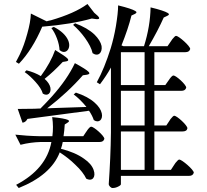

<svg xmlns="http://www.w3.org/2000/svg" viewBox="-20 -870 1040 964"><path d="M74 74C181 31 250 -28 280 -105C309 -86 335 -66 358 -43C385 -18 403 6 413 27C444 43 463 19 450 -17C443 -37 427 -56 402 -73C373 -94 334 -111 286 -123C290 -134 293 -145 295 -157H479C493 -157 501 -162 504 -173C504 -188 451 -234 438 -234C433 -234 427 -228 418 -216C417 -213 415 -211 414 -210L398 -186H299C302 -206 304 -226 305 -245L319 -254C328 -259 329 -264 321 -268C310 -273 284 -278 242 -282C247 -249 247 -217 243 -186H183C134 -187 92 -190 57 -194L83 -143C118 -152 151 -156 183 -157H238C221 -66 162 5 61 58ZM545 74C556 74 566 71 575 66C583 62 587 58 587 55V13H929C942 13 950 8 953 -3C953 -18 893 -69 880 -69C876 -69 870 -63 861 -52C858 -48 856 -45 855 -43L838 -17H755V-210H896C911 -210 919 -215 921 -226C921 -241 868 -289 855 -289C851 -289 845 -283 836 -272C834 -269 832 -266 831 -264L815 -240H755V-414H890C904 -414 912 -419 915 -430C915 -445 864 -491 851 -491C846 -491 840 -485 831 -473C830 -470 828 -468 827 -467L810 -443H755V-608H910C924 -608 932 -613 935 -624C935 -639 877 -690 864 -690C860 -690 854 -684 845 -673C842 -669 840 -666 839 -664L821 -638H727C758 -691 783 -739 802 -782L819 -790C830 -795 831 -800 822 -805C811 -812 782 -822 736 -833C735 -770 724 -705 703 -638H600L590 -642C612 -697 629 -747 640 -792L657 -800C667 -805 668 -810 659 -815C648 -822 619 -832 573 -843C573 -816 569 -782 562 -739C555 -698 546 -661 536 -628C515 -561 492 -504 466 -457L482 -447C503 -475 522 -503 537 -531V-206C536 -119 532 -32 526 54C526 63 537 74 545 74ZM587 -210H706V-17H587ZM587 -414H706V-240H587ZM93 -254C104 -255 112 -262 118 -273C271 -293 374 -307 427 -314C438 -298 446 -282 451 -267C476 -250 498 -269 491 -301C487 -319 475 -337 456 -354C433 -375 401 -392 361 -405L350 -396C371 -380 393 -359 414 -333C379 -332 330 -330 266 -328C244 -327 228 -327 217 -326C288 -381 347 -436 396 -492L417 -495C429 -497 432 -502 425 -509C417 -518 394 -532 356 -553C331 -500 293 -444 240 -385C221 -364 202 -344 183 -325C176 -325 167 -325 154 -324C111 -323 83 -323 69 -323ZM195 -400C219 -385 238 -402 233 -430C230 -445 220 -460 204 -474C234 -498 264 -526 295 -559L313 -562C323 -564 325 -568 320 -575C312 -584 291 -598 257 -619C242 -577 218 -533 185 -488C165 -500 141 -510 113 -517L104 -508C123 -495 141 -478 158 -459C177 -438 190 -418 195 -400ZM587 -608H706V-443H587ZM75 -550C120 -597 159 -659 192 -736C291 -744 374 -758 441 -777L463 -774C474 -773 479 -775 478 -780C477 -785 468 -794 453 -806L419 -850C376 -818 314 -791 235 -768C230 -767 223 -766 214 -763L135 -802C134 -773 128 -740 117 -701C106 -661 94 -627 80 -598C79 -595 77 -592 75 -588C68 -575 63 -565 60 -559ZM445 -603C472 -584 495 -604 490 -639C486 -658 474 -677 455 -696C431 -719 398 -738 357 -753L347 -745C369 -726 389 -704 407 -679C427 -651 440 -626 445 -603ZM279 -619C308 -592 341 -625 322 -668C311 -693 287 -716 250 -735L238 -729C249 -715 258 -698 266 -677C274 -656 278 -636 279 -619Z"/></svg>

Font: AllPunType Light
Style: Regular
Weight: 300
Version: 1.0